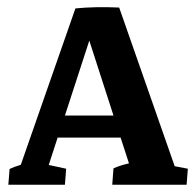

<svg xmlns="http://www.w3.org/2000/svg" viewBox="-20 -507 536 527"><path d="M307.1 -486.3 459.5 -50.8 495.6 -43.9 492.2 0H288.1L291.5 -44.9Q308.1 -52.7 334 -58.6L311 -129.4H138.2L113.8 -54.2L161.6 -43.9L158.2 0H2.9L6.3 -43Q17.1 -48.8 37.1 -54.7L187 -483.9Q241.2 -489.3 307.1 -486.3ZM158.2 -189.9H291.5L225.1 -395.5Z"/></svg>

Font: Markazi Text
Style: Bold
Weight: 700
Designer: Borna Izadpanah (Arabic designer), Fiona Ross (Arabic design director) and Florian Runge (Latin designer)
Foundry: Borna Izadpanah and Florian Runge
Version: Version 1.001; ttfautohint (v1.8.3)